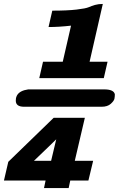

<svg xmlns="http://www.w3.org/2000/svg" viewBox="-24 -790 602 973"><path d="M57 -293Q61 -306 63 -308Q77 -331 119 -337H139H504Q553 -337 558 -312Q558 -301 556 -290Q554 -279 537.5 -264Q521 -249 491 -249H98Q56 -249 56 -280Q56 -289 57 -293ZM18 30 248 -193H406L355 25H448L424 125H332L324 163H199L207 125H-4ZM222 -653 241 -736Q317 -736 364 -741.5Q411 -747 425.5 -753.5Q440 -760 457.5 -765Q475 -770 497 -770L430 -477H521L502 -394H175L194 -477H294L336 -660Q274 -653 222 -653ZM148 25H235L261 -84L224 -48Z"/></svg>

Font: Coval
Style: ExtraBold Italic
Weight: 800
Foundry: Context Ltd
Version: Version 001.000